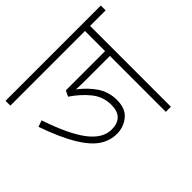

<svg xmlns="http://www.w3.org/2000/svg" viewBox="-147 -804 986 986"><g transform="rotate(-45 346.0 -311.0)"><path d="M579 -587V0H542V-406H363Q346 -406 329 -406.5Q312 -407 297 -408Q348 -369 378 -323.5Q408 -278 408 -220Q408 -157 370.5 -127Q333 -97 285 -97Q235 -97 191.5 -126Q148 -155 107 -223.5Q66 -292 25 -408L60 -420Q110 -272 163.5 -202Q217 -132 282 -132Q325 -132 347.5 -155Q370 -178 370 -223Q370 -282 333.5 -327.5Q297 -373 242 -410L257 -441H542V-587H0V-622H692V-587Z"/></g></svg>

Font: Noto Sans Devanagari ExtraLight
Style: Regular
Weight: 200
Designer: Jelle Bosma - Monotype Design Team
Foundry: Monotype Imaging Inc.
Version: Version 2.004; ttfautohint (v1.8.4.7-5d5b)